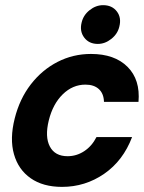

<svg xmlns="http://www.w3.org/2000/svg" viewBox="-20 -721 563 751"><path d="M222.5 10Q148.3 10 100 -23.8Q51.7 -57.5 34.6 -117.9Q17.5 -178.3 37.5 -257.5Q56.7 -334.2 100.4 -390.8Q144.2 -447.5 205 -478.8Q265.8 -510 335.8 -510Q428.3 -510 478.8 -459.6Q529.2 -409.2 521.7 -322.5H386.7Q385.8 -355 366.7 -372.5Q347.5 -390 314.2 -390Q264.2 -390 225.4 -352.1Q186.7 -314.2 170.8 -250Q155 -185.8 175 -147.9Q195 -110 244.2 -110Q279.2 -110 309.2 -129.6Q339.2 -149.2 357.5 -185H496.7Q461.7 -92.5 387.5 -41.2Q313.3 10 222.5 10ZM362.5 -549.2Q328.3 -549.2 309.6 -573.8Q290.8 -598.3 299.2 -632.5Q305.8 -661.7 330.4 -681.2Q355 -700.8 383.3 -700.8Q418.3 -700.8 437.1 -676.2Q455.8 -651.7 446.7 -616.7Q440 -588.3 415.4 -568.8Q390.8 -549.2 362.5 -549.2Z"/></svg>

Font: Funnel Sans
Style: Bold Italic
Weight: 700
Italic angle: -14.036°
Designer: NORD ID, Kristian Moeller
Foundry: Dicotype
Version: Version 1.000